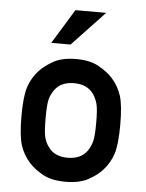

<svg xmlns="http://www.w3.org/2000/svg" viewBox="-52 -760 614 808"><g transform="rotate(5 255.0 -355.5)"><path d="M46.4 -253.4Q46.4 -335 59.1 -375Q71.8 -415 101.1 -447.3Q122.1 -470.2 158.9 -491.2Q195.8 -512.2 255.4 -512.2Q314 -512.2 351.1 -491.2Q388.2 -470.2 409.2 -447.3Q438.5 -415 451.2 -375Q463.9 -335 463.9 -253.4Q463.9 -170.4 451.2 -130.4Q438.5 -90.3 409.2 -58.1Q388.2 -34.7 351.1 -14.2Q314 6.3 255.4 6.3Q195.8 6.3 158.9 -14.2Q122.1 -34.7 101.1 -58.1Q71.8 -90.3 59.1 -130.4Q46.4 -170.4 46.4 -253.4ZM362.3 -252.4Q362.3 -307.6 356.7 -330.1Q351.1 -352.5 337.4 -373Q310.5 -410.2 255.4 -410.2Q199.2 -410.2 173.3 -373Q158.7 -352.5 153.6 -330.1Q148.4 -307.6 148.4 -253.4Q148.4 -197.8 153.6 -175Q158.7 -152.3 173.3 -132.3Q199.2 -95.2 255.4 -95.2Q310.5 -95.2 337.4 -132.3Q351.1 -152.3 356.7 -174.8Q362.3 -197.3 362.3 -252.4ZM144.5 -570.8 233.9 -716.8H363.8L226.1 -570.8Z"/></g></svg>

Font: Alte DIN 1451 Mittelschrift
Style: Regular
Weight: 400
Designer: Peter Wiegel
Foundry: Peter Wiegel
Version: Version 1.002 September 20, 2019